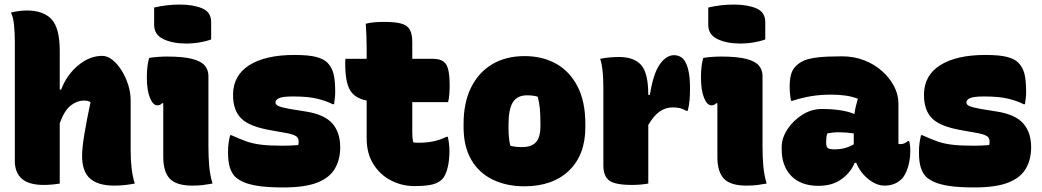

<svg xmlns="http://www.w3.org/2000/svg" viewBox="-20 -805 4570 842"><path d="M171 6Q107 6 76 -21Q45 -48 45 -99V-624Q45 -661 41.5 -695.5Q38 -730 28 -750Q45 -754 62.5 -756.5Q80 -759 97 -759Q170 -759 206 -720.5Q242 -682 242 -582V-412H248Q273 -477 323 -518.5Q373 -560 428 -560Q451 -560 473 -542.5Q495 -525 513 -496.5Q531 -468 542 -433.5Q553 -399 553 -365V-146Q553 -103 557 -68Q561 -33 571 0Q549 4 528 6.5Q507 9 481 9Q411 9 375.5 -21.5Q340 -52 340 -122Q340 -157 350.5 -219.5Q361 -282 377 -357Q367 -364 347 -364Q319 -364 291 -343Q263 -322 242 -265V0Q206 6 171 6Z M696 -117V-352H690Q683 -343 670 -343Q651 -343 637.5 -376Q624 -409 624 -465Q624 -517 634 -551Q651 -554 672.5 -555.5Q694 -557 711 -557Q784 -557 823.5 -546.5Q863 -536 878.5 -517Q894 -498 894 -472V-163Q894 -116 897.5 -76.5Q901 -37 912 0Q890 4 870 6.5Q850 9 824 9Q754 9 725 -21Q696 -51 696 -117ZM656 -772Q711 -785 768 -785Q827 -785 866.5 -768.5Q906 -752 906 -708V-632Q881 -623 852.5 -618.5Q824 -614 798 -614Q737 -614 696.5 -633.5Q656 -653 656 -696Z M1219 -166Q1260 -166 1288 -169Q1293 -190 1284.5 -202Q1276 -214 1239 -221L1166 -234Q1074 -250 1038 -285.5Q1002 -321 1002 -389Q1002 -474 1073 -519Q1144 -564 1271 -564Q1335 -564 1367.5 -555Q1400 -546 1415 -531Q1435 -511 1442.5 -482Q1450 -453 1450 -402Q1450 -389 1448.5 -375.5Q1447 -362 1445 -348H1439Q1412 -362 1372 -372Q1332 -382 1265 -382Q1219 -382 1203.5 -374.5Q1188 -367 1188 -356Q1188 -346 1201 -340Q1214 -334 1252 -327L1321 -316Q1403 -303 1437.5 -263.5Q1472 -224 1472 -159Q1472 -106 1449 -66Q1426 -26 1372 -4.5Q1318 17 1223 17Q1155 17 1113 10.5Q1071 4 1048 -6.5Q1025 -17 1012 -29Q996 -45 988 -70.5Q980 -96 980 -138Q980 -161 982.5 -178Q985 -195 989 -212H995Q1030 -196 1059 -185.5Q1088 -175 1125 -170.5Q1162 -166 1219 -166Z M1944 -205Q1951 -171 1951 -144Q1951 -100 1942.5 -67.5Q1934 -35 1920 -20Q1905 -4 1878 3.5Q1851 11 1796 11Q1743 11 1695 -13.5Q1647 -38 1617.5 -85Q1588 -132 1588 -198V-364Q1534 -375 1514 -411.5Q1494 -448 1494 -525Q1494 -531 1494 -536.5Q1494 -542 1495 -547H1588V-591Q1588 -619 1587 -646Q1586 -673 1584 -701Q1603 -706 1624 -707.5Q1645 -709 1665 -709Q1715 -709 1741.5 -701Q1768 -693 1778 -673.5Q1788 -654 1788 -620V-547H1879Q1921 -547 1936.5 -522.5Q1952 -498 1952 -433Q1952 -414 1950.5 -392.5Q1949 -371 1945 -357H1788V-223Q1788 -211 1789 -200.5Q1790 -190 1792 -181Q1797 -180 1802 -179.5Q1807 -179 1814 -179Q1851 -179 1880 -185Q1909 -191 1938 -205Z M2281 -559Q2358 -559 2418 -526Q2478 -493 2512.5 -426.5Q2547 -360 2547 -261V-247Q2547 -126 2475.5 -57Q2404 12 2279 12Q2202 12 2141.5 -17Q2081 -46 2047 -104Q2013 -162 2013 -248V-262Q2013 -354 2045.5 -420.5Q2078 -487 2138 -523Q2198 -559 2281 -559ZM2291 -387Q2249 -387 2229.5 -357Q2210 -327 2210 -257V-246Q2210 -221 2212 -201Q2214 -181 2218 -166Q2229 -163 2240.5 -161.5Q2252 -160 2270 -160Q2311 -160 2330.5 -181.5Q2350 -203 2350 -252V-263Q2350 -301 2347.5 -328.5Q2345 -356 2338 -381Q2319 -387 2291 -387Z M2823 0Q2789 6 2752 6Q2677 6 2651.5 -13.5Q2626 -33 2626 -80V-420Q2626 -457 2623 -489.5Q2620 -522 2612 -547Q2631 -551 2651.5 -553Q2672 -555 2695 -555Q2761 -555 2792 -519.5Q2823 -484 2823 -389H2830Q2845 -483 2873.5 -523Q2902 -563 2936 -563Q2959 -563 2975 -548Q3006 -515 3006 -419Q3006 -389 3004 -365.5Q3002 -342 2996 -319H2990Q2976 -327 2963 -330.5Q2950 -334 2930 -334Q2899 -334 2873 -316Q2847 -298 2823 -257Z M3126 -117V-352H3120Q3113 -343 3100 -343Q3081 -343 3067.5 -376Q3054 -409 3054 -465Q3054 -517 3064 -551Q3081 -554 3102.5 -555.5Q3124 -557 3141 -557Q3214 -557 3253.5 -546.5Q3293 -536 3308.5 -517Q3324 -498 3324 -472V-163Q3324 -116 3327.5 -76.5Q3331 -37 3342 0Q3320 4 3300 6.5Q3280 9 3254 9Q3184 9 3155 -21Q3126 -51 3126 -117ZM3086 -772Q3141 -785 3198 -785Q3257 -785 3296.5 -768.5Q3336 -752 3336 -708V-632Q3311 -623 3282.5 -618.5Q3254 -614 3228 -614Q3167 -614 3126.5 -633.5Q3086 -653 3086 -696Z M3920 -351V-174Q3922 -173 3929 -173Q3946 -173 3961 -186H3967Q3969 -180 3970.5 -169Q3972 -158 3972 -144Q3972 -104 3961.5 -71Q3951 -38 3936 -22Q3919 -5 3900 2Q3881 9 3860 9Q3823 9 3787.5 -20Q3752 -49 3735 -91H3728Q3712 -50 3671.5 -20Q3631 10 3569 10Q3493 10 3450.5 -33Q3408 -76 3408 -151V-160Q3408 -200 3433.5 -238.5Q3459 -277 3499 -302Q3539 -327 3583 -327Q3629 -327 3665 -321.5Q3701 -316 3727 -305Q3729 -321 3733 -338Q3737 -355 3742 -372Q3716 -382 3687 -386Q3658 -390 3625 -390Q3579 -390 3539 -383.5Q3499 -377 3455 -363H3449Q3443 -393 3443 -426Q3443 -454 3448.5 -476.5Q3454 -499 3470 -515Q3486 -531 3507.5 -540Q3529 -549 3568 -553.5Q3607 -558 3673 -558Q3725 -558 3770 -540.5Q3815 -523 3848.5 -493Q3882 -463 3901 -426.5Q3920 -390 3920 -351ZM3603 -180Q3603 -162 3610 -156Q3617 -150 3639 -150Q3663 -150 3683 -155Q3703 -160 3724 -172V-220Q3690 -225 3657 -225Q3644 -225 3631.5 -223.5Q3619 -222 3608 -220Q3605 -210 3604 -201.5Q3603 -193 3603 -182Z M4249 -166Q4290 -166 4318 -169Q4323 -190 4314.5 -202Q4306 -214 4269 -221L4196 -234Q4104 -250 4068 -285.5Q4032 -321 4032 -389Q4032 -474 4103 -519Q4174 -564 4301 -564Q4365 -564 4397.5 -555Q4430 -546 4445 -531Q4465 -511 4472.5 -482Q4480 -453 4480 -402Q4480 -389 4478.5 -375.5Q4477 -362 4475 -348H4469Q4442 -362 4402 -372Q4362 -382 4295 -382Q4249 -382 4233.5 -374.5Q4218 -367 4218 -356Q4218 -346 4231 -340Q4244 -334 4282 -327L4351 -316Q4433 -303 4467.5 -263.5Q4502 -224 4502 -159Q4502 -106 4479 -66Q4456 -26 4402 -4.5Q4348 17 4253 17Q4185 17 4143 10.5Q4101 4 4078 -6.5Q4055 -17 4042 -29Q4026 -45 4018 -70.5Q4010 -96 4010 -138Q4010 -161 4012.5 -178Q4015 -195 4019 -212H4025Q4060 -196 4089 -185.5Q4118 -175 4155 -170.5Q4192 -166 4249 -166Z"/></svg>

Font: Recursive Sn Csl St Blk
Style: Regular
Weight: 900
Version: Version 1.079;hotconv 1.0.112;makeotfexe 2.5.65598; ttfautoh